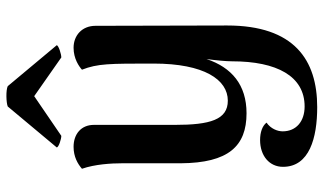

<svg xmlns="http://www.w3.org/2000/svg" viewBox="-224 -552 1003 595"><g transform="rotate(-90 277.5 -254.5)"><path d="M154 -566 277 -650 397 -566C407 -566 433 -574 435 -580L308 -732C296 -738 257 -737 245 -732L118 -580C119 -574 144 -566 154 -566ZM495 -460C495 -502 465 -528 427 -528C393 -528 369 -511 359 -502C378 -453 378 -418 378 -280C378 -123 328 -50 263 -50C204 -50 188 -105 188 -214V-465C188 -505 159 -528 120 -528C89 -528 67 -515 52 -502C66 -462 69 -411 69 -378V-196C70 -48 122 8 224 8C312 8 366 -38 392 -116C388 -87 385 -55 385 -37C385 102 339 188 245 188C199 188 168 162 168 120C168 104 176 83 195 70C185 57 165 50 141 50C92 50 58 79 58 121C58 203 148 227 243 227C389 227 496 156 496 -52Z"/></g></svg>

Font: Arima Koshi ExtraBold
Style: Regular
Weight: 800
Designer: Joana Correia and Natanael Gama
Foundry: NDISCOVER
Version: Version 1.019;PS 001.019;hotconv 1.0.88;makeotf.lib2.5.64775